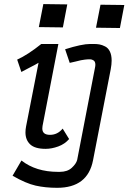

<svg xmlns="http://www.w3.org/2000/svg" viewBox="-20 -708 614 917"><path d="M348.6 55.7 433.1 -381.8Q435.5 -392.6 435.5 -398.4Q435.5 -413.6 427.2 -419.2Q418.9 -424.8 410.2 -424.8Q397.5 -424.8 385.5 -423.3Q373.5 -421.9 366.2 -420.2Q358.9 -418.5 341.8 -414.3Q324.7 -410.2 313 -407.7L291 -472.7Q370.6 -498 411.1 -498H427.2Q442.9 -498 455.1 -495.8Q467.3 -493.7 481.9 -486.3Q496.6 -479 504.9 -461.9Q513.2 -444.8 513.2 -418.5Q513.2 -400.4 508.8 -377L424.3 57.6Q398.9 189 252.9 189Q196.8 189 150.1 178.5Q103.5 168 40 131.3L82.5 58.6Q151.4 112.8 257.3 112.8H265.6Q301.8 112.8 322.8 93.5Q343.8 74.2 348.6 55.7ZM200.2 -498H258.8L183.1 -106Q182.1 -101.6 182.1 -94.2Q182.1 -64 218.8 -64Q254.9 -64 279.3 -93.8L310.1 -43.9Q289.6 -20 258.1 -8.5Q226.6 2.9 197.8 2.9Q147 2.9 124.3 -18.3Q101.6 -39.6 101.6 -75.7Q101.6 -89.4 104.5 -104L164.1 -408.2Q153.8 -401.9 145.3 -397.5Q136.7 -393.1 119.9 -384.3Q103 -375.5 82 -364.3L62 -423.3Q112.8 -446.3 177.2 -498ZM460 -685.5 573.7 -684.1 552.7 -574.2 438.5 -575.7ZM187 -688.5 301.3 -687 280.3 -577.1 165.5 -578.6Z"/></svg>

Font: Fantasque Sans Mono
Style: Italic
Weight: 400
Italic angle: -11°
Monospace: yes
Designer: Jany Belluz
Version: Version 1.8.0 ; ttfautohint (v1.8.2)